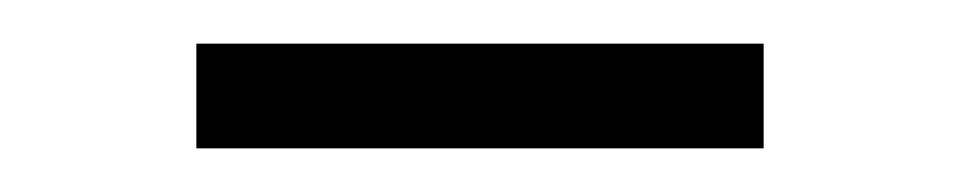

<svg xmlns="http://www.w3.org/2000/svg" viewBox="-20 -736 440 88"><path d="M70 -668V-716H330V-668Z"/></svg>

Font: Georama ExtraCondensed Thin Light
Style: Regular
Weight: 300
Version: Version 1.001